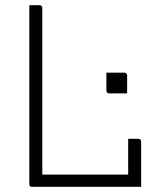

<svg xmlns="http://www.w3.org/2000/svg" viewBox="-20 -720 640 740"><path d="M390 -440Q402 -440 413.5 -440Q425 -440 436.5 -440Q448 -440 459 -440Q464 -440 467 -437Q470 -434 470 -429V-360Q459 -360 447.5 -360Q436 -360 424.5 -360Q413 -360 401 -360Q396 -360 393 -363Q390 -366 390 -371ZM104 0Q101 0 99 -0.5Q97 -1 95.5 -2.5Q94 -4 93.5 -6Q93 -8 93 -11Q93 -96 93 -184.5Q93 -273 93 -354.5Q93 -436 93 -500Q93 -564 93 -600Q93 -625 93 -650Q93 -675 93 -700Q103 -700 112.5 -700Q122 -700 132 -700Q136 -700 138 -698.5Q140 -697 141.5 -695Q143 -693 143 -689Q143 -609 143 -528.5Q143 -448 143 -368Q143 -288 143 -207.5Q143 -127 143 -47H493Q500 -47 505.5 -42.5Q511 -38 515 -30.5Q519 -23 521.5 -15Q524 -7 524 0ZM474 -185Q481 -185 487.5 -185Q494 -185 500.5 -185Q507 -185 513 -185Q517 -185 519 -183.5Q521 -182 522.5 -180Q524 -178 524 -174Q524 -156 524 -133.5Q524 -111 524 -87Q524 -63 524 -40.5Q524 -18 524 0Q504 0 493 -3Q482 -6 478 -13Q474 -20 474 -31Q474 -52 474 -80Q474 -108 474 -136Q474 -164 474 -185Z"/></svg>

Font: Recursive Monospace Light
Style: Regular
Weight: 300
Version: Version 1.047